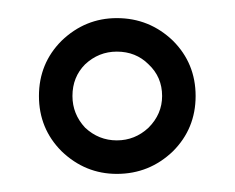

<svg xmlns="http://www.w3.org/2000/svg" viewBox="-20 -728 259 212"><path d="M171 -683Q196 -658 196 -622Q196 -586 171 -561Q145 -536 109 -536Q74 -536 48 -561Q23 -586 23 -622Q23 -658 48 -683Q74 -708 109 -708Q145 -708 171 -683ZM74 -657Q60 -643 60 -622Q60 -602 74 -587Q89 -573 109 -573Q129 -573 144 -587Q159 -602 159 -622Q159 -643 144 -657Q130 -671 109 -671Q89 -671 74 -657Z"/></svg>

Font: Adderley Regular
Style: Regular
Weight: 400
Designer: gorohovskiy
Version: Version 1.003 November 13, 2017